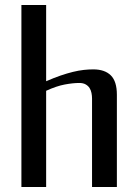

<svg xmlns="http://www.w3.org/2000/svg" viewBox="-20 -746 549 766"><path d="M164.1 -421.9Q195.3 -435.5 221.7 -444.6Q248 -453.6 271 -459.2Q293.9 -464.8 313.7 -467Q333.5 -469.2 352.1 -469.2Q397.9 -469.2 422.1 -445.3Q446.3 -421.4 446.3 -368.2V0H347.2V-353Q347.2 -363.8 345 -375Q342.8 -386.2 337.2 -395Q331.5 -403.8 321.5 -409.4Q311.5 -415 296.4 -415Q271.5 -415 238.5 -408.9Q205.6 -402.8 164.1 -383.8V0H65.4V-726.1H164.1Z"/></svg>

Font: Federo
Style: Regular
Weight: 400
Designer: Olexa M. Volochay | Cyreal.org
Foundry: Olexa M. Volochay | Cyreal.org
Version: Version 1.000